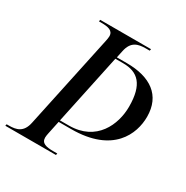

<svg xmlns="http://www.w3.org/2000/svg" viewBox="-184 -849 952 985"><g transform="rotate(30 292.0 -357.0)"><path d="M-20 0H280L282 -10H259C217 -10 187 -16 187 -50C187 -56 189 -70 191 -78L207 -154H281C528 -154 587 -302 587 -403C587 -530 499 -590 359 -590H300L309 -632C322 -695 361 -704 406 -704H429L431 -714H130L128 -704H141C183 -704 213 -698 213 -664C213 -658 211 -644 209 -636L91 -82C78 -19 39 -10 -5 -10H-18ZM262 -164H209L297 -580H343C431 -580 481 -534 481 -402C481 -296 424 -164 262 -164Z"/></g></svg>

Font: Noto Serif Display
Style: Italic
Weight: 400
Italic angle: -12°
Designer: Monotype Design Team
Foundry: Monotype Imaging Inc.
Version: Version 2.009